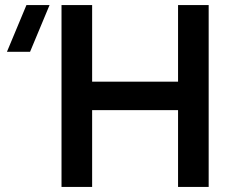

<svg xmlns="http://www.w3.org/2000/svg" viewBox="-20 -740 915 760"><path d="M223.5 0V-720H344.7V-416.8H684.8V-720H806V0H684.8V-304H344.7V0ZM99 -535H7.5L84.7 -720H176.2Z"/></svg>

Font: Vela Sans GX ExtLt
Style: Regular
Weight: 200
Designer: Principal design: Mikhail Sharanda - project Manrope.
Design modification: Ravid Balaliev
Foundry: Mikhail Sharanda
Version: Version 1.001